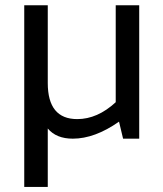

<svg xmlns="http://www.w3.org/2000/svg" viewBox="-20 -533 628 738"><path d="M515.1 -512.7V0H453.1L437.5 -65.4Q344.2 0 259.8 0Q196.3 0 163.6 -39.1V185.5H73.2V-512.7H163.6V-213.9Q163.6 -75.2 276.9 -75.2Q354.5 -75.2 424.8 -140.1V-512.7Z"/></svg>

Font: Sansation
Style: Regular
Weight: 400
Designer: Bernd Montag
Version: Version 1.301